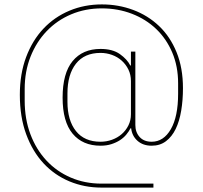

<svg xmlns="http://www.w3.org/2000/svg" viewBox="-20 -730 920 871"><path d="M676 121H440Q363 121 295.5 93Q228 65 178 11.5Q128 -42 99 -120.5Q70 -199 70 -300Q70 -395 98.5 -471Q127 -547 177 -600Q227 -653 295 -681.5Q363 -710 442 -710Q517 -710 584 -685Q651 -660 701.5 -612Q752 -564 781 -493Q810 -422 810 -330Q810 -276 802 -228Q794 -180 777 -145Q760 -110 733 -89.5Q706 -69 668 -69Q629 -69 604 -91Q579 -113 575 -148H572Q565 -134 553 -119.5Q541 -105 524 -94Q507 -83 485 -76Q463 -69 436 -69Q355 -69 309.5 -123.5Q264 -178 264 -287Q264 -398 309.5 -453Q355 -508 436 -508Q491 -508 524 -484.5Q557 -461 571 -433H574V-496H594V-163Q594 -130 613.5 -108.5Q633 -87 668 -87Q722 -87 755 -144Q788 -201 788 -305V-352Q788 -429 761.5 -491.5Q735 -554 688.5 -598.5Q642 -643 578.5 -667.5Q515 -692 442 -692Q367 -692 303 -665Q239 -638 192 -589Q145 -540 118.5 -473Q92 -406 92 -326V-274Q92 -190 118 -121Q144 -52 190.5 -2Q237 48 301 75.5Q365 103 440 103H676ZM436 -87Q463 -87 488 -96Q513 -105 532 -121.5Q551 -138 562.5 -161Q574 -184 574 -212V-362Q574 -391 562.5 -414.5Q551 -438 532 -455Q513 -472 488 -481Q463 -490 436 -490Q363 -490 324.5 -441Q286 -392 286 -306V-268Q286 -184 324.5 -135.5Q363 -87 436 -87Z"/></svg>

Font: IBM Plex Sans Devanagari Thin
Style: Regular
Weight: 100
Designer: Mike Abbink, Paul van der Laan, Pieter van Rosmalen, Erin McLaughlin
Foundry: Bold Monday
Version: Version 1.1